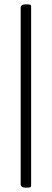

<svg xmlns="http://www.w3.org/2000/svg" viewBox="-20 -838 238 882"><path d="M75 8V-803Q75 -818 98 -818Q114 -818 118.5 -816.5Q123 -815 123 -807V13Q123 21 118.5 22.5Q114 24 98 24Q75 24 75 8Z"/></svg>

Font: Bonbon
Style: Regular
Weight: 400
Designer: Ksenia Erulevich
Foundry: Cyreal (www.cyreal.org)
Version: Version 1.000